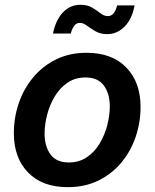

<svg xmlns="http://www.w3.org/2000/svg" viewBox="-20 -774 648 805"><path d="M264.2 10.7Q157.2 10.7 97.7 -50.8Q38.1 -112.3 38.1 -215.3Q38.1 -281.2 58.8 -341.6Q79.6 -401.9 119.1 -449.5Q158.7 -497.1 215.1 -524.9Q271.5 -552.7 342.8 -552.7Q449.7 -552.7 509.5 -491Q569.3 -429.2 569.3 -326.2Q569.3 -260.3 548.6 -199.7Q527.8 -139.2 488.3 -91.8Q448.7 -44.4 392.1 -16.8Q335.4 10.7 264.2 10.7ZM268.6 -92.8Q312 -92.8 344.5 -115Q377 -137.2 398.2 -172.9Q419.4 -208.5 429.9 -249.8Q440.4 -291 440.4 -328.1Q440.4 -381.3 415.5 -415.3Q390.6 -449.2 338.9 -449.2Q294.9 -449.2 262.7 -427Q230.5 -404.8 209.2 -369.1Q188 -333.5 177.5 -292.5Q167 -251.5 167 -213.4Q167 -160.6 191.7 -126.7Q216.3 -92.8 268.6 -92.8ZM430.2 -630.9Q401.4 -630.9 380.9 -642.6Q360.4 -654.3 344.7 -666.3Q329.1 -678.2 314.5 -678.2Q300.3 -678.2 290.8 -665.3Q281.2 -652.3 276.9 -633.3H202.1Q213.4 -689.9 243.7 -721.9Q273.9 -753.9 317.4 -753.9Q346.7 -753.9 366.2 -742.2Q385.7 -730.5 400.9 -718.5Q416 -706.5 432.6 -706.5Q460 -706.5 471.2 -751.5H544.4Q533.7 -694.3 502.4 -662.6Q471.2 -630.9 430.2 -630.9Z"/></svg>

Font: Inter Semi Bold
Style: Italic
Weight: 600
Italic angle: -9.39999°
Designer: Rasmus Andersson
Foundry: rsms
Version: Version 4.000;git-3c8e0fc